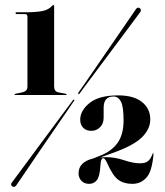

<svg xmlns="http://www.w3.org/2000/svg" viewBox="-20 -736 657 766"><path d="M46.5 -680Q42 -680 42 -684Q42 -687 46 -687H80Q125.5 -687 150 -692.2Q174.5 -697.5 187.5 -712.5Q191.5 -716 193 -716Q196 -716 196 -711V-391Q196 -371 213 -367.5L242 -362Q246 -361 246 -359Q246 -357 242 -357H41.5Q37.5 -357 37.5 -359Q37.5 -360.5 42.5 -362L68.5 -367.5Q78 -369.5 83.8 -374.8Q89.5 -380 89.5 -391V-668.5Q89.5 -680 79.5 -680ZM298 -363.5Q295.5 -358.5 293.5 -361.5Q290 -363 293 -367Q296.5 -371.5 314.2 -397Q332 -422.5 357.5 -459.8Q383 -497 411.2 -537.8Q439.5 -578.5 464.2 -614.8Q489 -651 505 -674.2Q521 -697.5 522 -699Q529.5 -710 538.5 -702.5Q542 -700 542 -695Q542 -690 538.5 -686.5Q537.5 -685 520.8 -662.5Q504 -640 477.8 -604.8Q451.5 -569.5 421.8 -529.8Q392 -490 365 -453.8Q338 -417.5 319.5 -392.8Q301 -368 298 -363.5ZM270 -335Q272.5 -340 275.5 -337.5Q279 -336 274 -331.5Q271 -327 253.5 -301.5Q236 -276 210.2 -238.5Q184.5 -201 156.2 -159.8Q128 -118.5 103 -81.8Q78 -45 61.8 -21.2Q45.5 2.5 44.5 4Q37.5 13.5 28.5 7Q20 1 29 -10Q30 -11.5 47 -34.2Q64 -57 90.2 -92.5Q116.5 -128 146.2 -168.2Q176 -208.5 203 -244.8Q230 -281 248.2 -305.8Q266.5 -330.5 270 -335ZM293.5 -44.5Q293.5 -89.5 351 -103.5L378.5 -114.5Q425.5 -132.5 449.2 -166.2Q473 -200 473 -255.5Q473 -311.5 462.2 -331.2Q451.5 -351 433 -351Q393.5 -351 393.5 -306V-266.5Q393.5 -242.5 379 -228.2Q364.5 -214 344.5 -214Q324.5 -214 312.2 -226Q300 -238 300 -258.5Q300 -295 337.5 -325.2Q375 -355.5 451.5 -355.5Q513.5 -355.5 546.5 -329Q579.5 -302.5 579.5 -260Q579.5 -220.5 545.5 -187.5Q511.5 -154.5 429 -125.5L380.5 -108Q391.5 -109 404 -109Q439 -109 475 -96.8Q511 -84.5 539 -84.5Q559.5 -84.5 570.5 -93.2Q581.5 -102 589 -123Q590 -125.5 591 -124.5Q592.5 -124.5 592.5 -122.5Q587 -53 564.5 -27.8Q542 -2.5 508 -2.5Q474 -2.5 451.8 -18.8Q429.5 -35 407 -86.5Q398.5 -105 391.5 -105Q387.5 -105 384.5 -98.5Q381.5 -92 380.5 -73.5Q378 -31.5 366.2 -17Q354.5 -2.5 335.5 -2.5Q316.5 -2.5 305 -14.5Q293.5 -26.5 293.5 -44.5Z"/></svg>

Font: Fraunces 144pt
Style: Bold
Weight: 700
Version: Version 1.000;[b76b70a41]